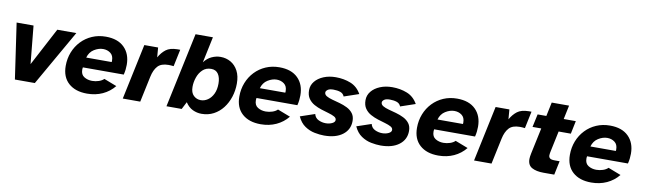

<svg xmlns="http://www.w3.org/2000/svg" viewBox="-40 -1171 5671 1688"><g transform="rotate(10 2795.5 -327.5)"><path d="M107 0 35 -496H186L219 -157L398 -496H568L285 0Z M752 12Q647 12 586.5 -42.5Q526 -97 526 -196Q526 -262 548.5 -319Q571 -376 612 -419Q653 -462 708.5 -486Q764 -510 830 -510Q937 -510 995 -452.5Q1053 -395 1053 -298Q1053 -277 1050.5 -255Q1048 -233 1042 -209H677Q676 -203 675.5 -198Q675 -193 675 -188Q675 -144 706 -125Q737 -106 777 -106Q807 -106 835.5 -115.5Q864 -125 881 -142L995 -98Q952 -45 890 -16.5Q828 12 752 12ZM691 -299H918Q919 -303 919 -306Q919 -309 919 -313Q919 -357 891 -378Q863 -399 825 -399Q785 -399 745 -374Q705 -349 691 -299Z M1070 0 1175 -496H1298L1305 -409Q1331 -455 1366.5 -482Q1402 -509 1467 -510H1493L1461 -358Q1436 -361 1415 -361Q1350 -361 1319 -327Q1288 -293 1275 -231L1226 0Z M1774 12Q1733 12 1695 -6Q1657 -24 1630 -66L1596 0H1460L1602 -668H1757L1708 -436Q1736 -474 1775 -492Q1814 -510 1854 -510Q1904 -510 1945 -486.5Q1986 -463 2010.5 -417Q2035 -371 2035 -303Q2035 -241 2016.5 -184Q1998 -127 1964 -83Q1930 -39 1882 -13.5Q1834 12 1774 12ZM1747 -105Q1780 -105 1809.5 -125Q1839 -145 1857.5 -183Q1876 -221 1876 -275Q1876 -328 1855 -360Q1834 -392 1791 -392Q1745 -392 1715 -363.5Q1685 -335 1670.5 -292.5Q1656 -250 1656 -208Q1656 -156 1683 -130.5Q1710 -105 1747 -105Z M2302 12Q2197 12 2136.5 -42.5Q2076 -97 2076 -196Q2076 -262 2098.5 -319Q2121 -376 2162 -419Q2203 -462 2258.5 -486Q2314 -510 2380 -510Q2487 -510 2545 -452.5Q2603 -395 2603 -298Q2603 -277 2600.5 -255Q2598 -233 2592 -209H2227Q2226 -203 2225.5 -198Q2225 -193 2225 -188Q2225 -144 2256 -125Q2287 -106 2327 -106Q2357 -106 2385.5 -115.5Q2414 -125 2431 -142L2545 -98Q2502 -45 2440 -16.5Q2378 12 2302 12ZM2241 -299H2468Q2469 -303 2469 -306Q2469 -309 2469 -313Q2469 -357 2441 -378Q2413 -399 2375 -399Q2335 -399 2295 -374Q2255 -349 2241 -299Z M2869 13Q2831 13 2784.5 4Q2738 -5 2696.5 -33Q2655 -61 2630 -116L2760 -160Q2768 -126 2799 -111Q2830 -96 2864 -96Q2896 -96 2921 -108Q2946 -120 2946 -139Q2946 -157 2926 -168Q2906 -179 2874.5 -188Q2843 -197 2808 -208Q2773 -219 2741.5 -236.5Q2710 -254 2690 -283Q2670 -312 2670 -357Q2670 -401 2698 -435.5Q2726 -470 2774.5 -490Q2823 -510 2883 -510Q2955 -510 3015.5 -486Q3076 -462 3111 -400L2979 -355Q2969 -381 2942.5 -390Q2916 -399 2881 -399Q2846 -399 2830 -387Q2814 -375 2814 -362Q2814 -343 2834 -331Q2854 -319 2886 -310.5Q2918 -302 2954 -292Q2990 -282 3022 -266Q3054 -250 3074 -223.5Q3094 -197 3094 -156Q3094 -79 3033.5 -33Q2973 13 2869 13Z M3373 13Q3335 13 3288.5 4Q3242 -5 3200.5 -33Q3159 -61 3134 -116L3264 -160Q3272 -126 3303 -111Q3334 -96 3368 -96Q3400 -96 3425 -108Q3450 -120 3450 -139Q3450 -157 3430 -168Q3410 -179 3378.5 -188Q3347 -197 3312 -208Q3277 -219 3245.5 -236.5Q3214 -254 3194 -283Q3174 -312 3174 -357Q3174 -401 3202 -435.5Q3230 -470 3278.5 -490Q3327 -510 3387 -510Q3459 -510 3519.5 -486Q3580 -462 3615 -400L3483 -355Q3473 -381 3446.5 -390Q3420 -399 3385 -399Q3350 -399 3334 -387Q3318 -375 3318 -362Q3318 -343 3338 -331Q3358 -319 3390 -310.5Q3422 -302 3458 -292Q3494 -282 3526 -266Q3558 -250 3578 -223.5Q3598 -197 3598 -156Q3598 -79 3537.5 -33Q3477 13 3373 13Z M3888 12Q3783 12 3722.5 -42.5Q3662 -97 3662 -196Q3662 -262 3684.5 -319Q3707 -376 3748 -419Q3789 -462 3844.5 -486Q3900 -510 3966 -510Q4073 -510 4131 -452.5Q4189 -395 4189 -298Q4189 -277 4186.5 -255Q4184 -233 4178 -209H3813Q3812 -203 3811.5 -198Q3811 -193 3811 -188Q3811 -144 3842 -125Q3873 -106 3913 -106Q3943 -106 3971.5 -115.5Q4000 -125 4017 -142L4131 -98Q4088 -45 4026 -16.5Q3964 12 3888 12ZM3827 -299H4054Q4055 -303 4055 -306Q4055 -309 4055 -313Q4055 -357 4027 -378Q3999 -399 3961 -399Q3921 -399 3881 -374Q3841 -349 3827 -299Z M4206 0 4311 -496H4434L4441 -409Q4467 -455 4502.5 -482Q4538 -509 4603 -510H4629L4597 -358Q4572 -361 4551 -361Q4486 -361 4455 -327Q4424 -293 4411 -231L4362 0Z M4826 0Q4761 0 4722 -21.5Q4683 -43 4683 -98Q4683 -116 4690 -150L4739 -380H4661L4686 -496H4764L4790 -620H4945L4919 -496H5027L5003 -380H4894L4857 -205Q4854 -192 4852 -180.5Q4850 -169 4850 -160Q4850 -143 4861.5 -133.5Q4873 -124 4905 -124H4948L4922 0Z M5253 12Q5148 12 5087.5 -42.5Q5027 -97 5027 -196Q5027 -262 5049.5 -319Q5072 -376 5113 -419Q5154 -462 5209.5 -486Q5265 -510 5331 -510Q5438 -510 5496 -452.5Q5554 -395 5554 -298Q5554 -277 5551.5 -255Q5549 -233 5543 -209H5178Q5177 -203 5176.5 -198Q5176 -193 5176 -188Q5176 -144 5207 -125Q5238 -106 5278 -106Q5308 -106 5336.5 -115.5Q5365 -125 5382 -142L5496 -98Q5453 -45 5391 -16.5Q5329 12 5253 12ZM5192 -299H5419Q5420 -303 5420 -306Q5420 -309 5420 -313Q5420 -357 5392 -378Q5364 -399 5326 -399Q5286 -399 5246 -374Q5206 -349 5192 -299Z"/></g></svg>

Font: Atkinson Hyperlegible
Style: Bold Italic
Weight: 700
Italic angle: -12°
Designer: Elliott Scott, Megan Eiswerth, Linus Boman, Theodore Petrosky
Foundry: Braille Institute
Version: Version 1.006; ttfautohint (v1.8.3)